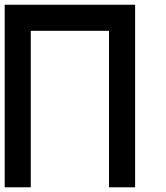

<svg xmlns="http://www.w3.org/2000/svg" viewBox="-20 -798 707 818"><path d="M444.4 -666.7H111.1V0H0V-777.8H555.6V0H444.4Z"/></svg>

Font: Pixeloid Mono
Style: Regular
Weight: 400
Monospace: yes
Designer: GGBotNet
Foundry: GGBotNet
Version: 0.5